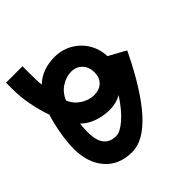

<svg xmlns="http://www.w3.org/2000/svg" viewBox="-119 -717 916 916"><g transform="rotate(45 339.5 -258.5)"><path d="M253.4 -142.1Q289.2 -157.2 309.3 -189.2Q329.5 -221.2 330 -253.4Q330 -291.2 309.6 -312.3Q289.2 -333.5 253.9 -333.5Q217.1 -333.5 195 -311.8Q172.8 -290.2 172.8 -255.9Q172.8 -222.2 194 -189.7Q215.1 -157.2 253.4 -142.1ZM299.2 -513.4Q650.4 -342.1 650.4 -192.9Q650.4 -104.3 593.5 -54.7Q536.5 -5 442.8 -5Q396.5 -5 340.6 -15.1Q284.6 -25.2 244.3 -38.3Q199 -21.7 143.3 -10.8Q87.7 0 37.8 0H-9.6V-10.1V-100.8V-110.8H31.7Q94.7 -110.8 117.4 -113.9Q67 -166.2 67 -249.9Q67 -300.8 91.2 -342.1Q115.4 -383.4 155.4 -406.8Q195.5 -430.2 243.3 -431.7L247.4 -439.8L285.6 -509.3L290.7 -517.4ZM412.1 -338Q432.2 -302.3 432.2 -258.4Q432.2 -216.1 418.4 -177.3Q404.5 -138.5 378.3 -111.3Q408.6 -108.3 434.3 -108.3Q542.1 -108.3 542.1 -191.4Q542.1 -218.6 508.8 -257.4Q475.6 -296.2 412.1 -338Z"/></g></svg>

Font: Vazir FD Medium
Style: Regular
Weight: 500
Foundry: DejaVu fonts team - Redesigned by Saber Rastikerdar
Version: Version 21.10;October 20, 2019;FontCreator 12.0.0.2547 64-bi